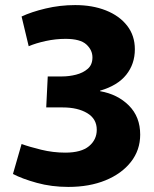

<svg xmlns="http://www.w3.org/2000/svg" viewBox="-20 -725 607 756"><path d="M249 11Q183 11 125 -5Q67 -21 31 -40L65 -158Q95 -147 142 -135.5Q189 -124 237 -124Q300 -124 330.5 -149.5Q361 -175 361 -214Q361 -257 323.5 -279.5Q286 -302 227 -302H162L168 -424H224Q252 -424 279.5 -431Q307 -438 325.5 -454Q344 -470 344 -499Q344 -528 320 -550Q296 -572 238 -572Q199 -572 160 -563.5Q121 -555 93 -543L65 -660Q103 -678 159.5 -691.5Q216 -705 276 -705Q344 -705 397 -684Q450 -663 480.5 -624Q511 -585 511 -531Q511 -473 477 -430.5Q443 -388 374 -368V-366Q443 -354 487.5 -309.5Q532 -265 532 -195Q532 -134 495.5 -87.5Q459 -41 395.5 -15Q332 11 249 11Z"/></svg>

Font: Murecho
Style: Bold
Weight: 700
Designer: Neil Summerour
Foundry: Positype
Version: Version 1.010; ttfautohint (v1.8.3)